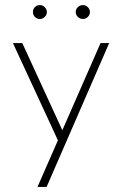

<svg xmlns="http://www.w3.org/2000/svg" viewBox="-20 -554 482 758"><path d="M128 184 377 -384H411L164 184ZM211 5 31 -384H68L238 -14ZM110 -507Q110 -518 118 -526Q126 -534 137 -534Q148 -534 156.5 -526Q165 -518 165 -506Q165 -495 156.5 -487Q148 -479 137 -479Q126 -479 118 -487Q110 -495 110 -507ZM279 -507Q279 -518 287.5 -526Q296 -534 308 -534Q318 -534 326.5 -526Q335 -518 335 -506Q335 -495 326.5 -487Q318 -479 308 -479Q296 -479 287.5 -487Q279 -495 279 -507Z"/></svg>

Font: Josefin Sans Thin ExtraLight
Style: Regular
Weight: 250
Version: Version 2.001